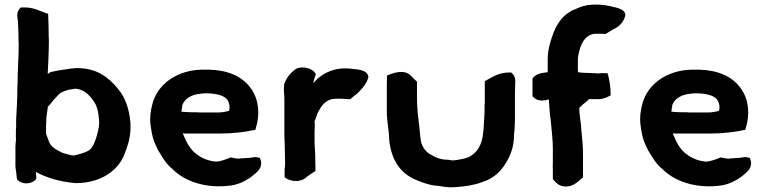

<svg xmlns="http://www.w3.org/2000/svg" viewBox="-20 -787 3280 821"><path d="M46 -80C46 -66 49 -54 50 -45C51 -37 51 -28 53 -20L56 -17C74 3 116 1 132 -19L135 -23V-35C134 -41 134 -46 133 -52C179 -27 234 -10 303 -4H304C410 -4 490 -57 516 -138C518 -144 520 -149 523 -156V-157L530 -180C534 -196 537 -215 538 -232V-260C533 -321 516 -371 483 -409C444 -456 395 -496 308 -496H306C300 -495 293 -495 285 -494L264 -491C241 -488 219 -484 197 -479L193 -477L184 -471C186 -516 189 -565 189 -613V-614C188 -626 188 -640 188 -653C188 -676 187 -696 186 -718V-728L176 -731C151 -740 119 -758 75 -755H69L65 -751C47 -733 56 -706 57 -693C57 -674 59 -656 59 -637C59 -624 59 -611 60 -595C60 -540 55 -485 55 -427C54 -417 54 -406 54 -397C54 -357 51 -315 49 -274V-251C49 -243 49 -238 48 -232V-212C47 -210 50 -185 47 -180V-177C47 -171 47 -168 46 -165ZM177 -215V-252C178 -260 178 -270 178 -280C180 -296 182 -314 185 -332C190 -335 196 -342 199 -347C201 -349 203 -352 207 -357C220 -370 231 -386 243 -392C254 -397 264 -401 276 -404C284 -404 292 -406 302 -408C336 -405 359 -385 378 -358C395 -337 402 -305 404 -267V-259C403 -254 403 -250 403 -245C396 -210 387 -176 371 -154C360 -139 333 -131 304 -124C300 -123 299 -122 298 -122H294L291 -123H286C274 -126 260 -129 248 -133C222 -146 199 -157 190 -180C186 -189 183 -200 177 -215Z M626 -238C629 -215 635 -188 646 -166C649 -159 652 -153 655 -147L656 -146V-145C673 -117 690 -85 719 -63C723 -60 724 -57 732 -51C784 -7 870 20 969 6C1011 0 1049 -24 1074 -47C1079 -52 1088 -59 1093 -71C1100 -90 1096 -100 1091 -112C1081 -114 1073 -117 1060 -114C1045 -111 1037 -112 1015 -110H1013C1001 -108 1000 -108 985 -110L967 -114C949 -107 923 -96 904 -96C872 -98 839 -112 821 -128H820L819 -129C795 -146 777 -178 764 -211C763 -213 763 -214 762 -217C766 -216 772 -216 779 -216H920C976 -216 1026 -222 1072 -232L1074 -240C1091 -292 1089 -357 1055 -406C1017 -462 952 -487 876 -489H839C746 -486 665 -437 637 -359V-358L636 -357C634 -349 631 -342 629 -332L626 -317C621 -292 621 -263 626 -238ZM756 -309C756 -316 758 -325 759 -330V-333C759 -334 759 -335 760 -339C771 -365 797 -382 835 -386C839 -387 846 -387 855 -388H859C899 -388 930 -381 946 -367C960 -355 965 -330 959 -313C944 -309 929 -306 910 -306H842C834 -306 828 -306 821 -307H799C786 -307 775 -308 761 -309Z M1195 -426C1192 -400 1196 -383 1196 -366V-206C1197 -184 1198 -165 1198 -143C1198 -126 1199 -108 1199 -94V-93C1200 -85 1198 -74 1197 -63V-29C1209 -20 1224 -13 1247 -13C1262 -13 1276 -18 1285 -25L1296 -34C1306 -41 1319 -49 1329 -56V-63C1329 -78 1328 -95 1328 -109C1328 -119 1328 -129 1327 -140C1327 -154 1325 -164 1325 -176V-223C1326 -235 1326 -247 1326 -256V-258L1325 -260V-269C1333 -283 1336 -305 1343 -312C1354 -335 1372 -358 1403 -364C1434 -367 1458 -363 1472 -363H1478C1485 -368 1490 -374 1498 -380H1499C1508 -387 1515 -394 1522 -402C1535 -415 1549 -434 1555 -456V-460C1549 -491 1502 -490 1491 -492H1490C1414 -504 1355 -474 1319 -431C1322 -444 1326 -459 1331 -470L1326 -477C1313 -495 1275 -506 1246 -493L1245 -492L1243 -491C1223 -476 1205 -455 1196 -429L1195 -427Z M1634 -310C1634 -267 1644 -228 1644 -192V-190C1653 -106 1688 -49 1756 -19C1782 -8 1810 3 1843 7H1845C1848 7 1850 8 1858 8C1871 11 1893 14 1910 14C1919 14 1925 13 1930 13H1931C1972 10 2011 4 2043 -9C2105 -28 2142 -76 2164 -132C2173 -154 2178 -181 2178 -211C2181 -232 2181 -255 2182 -279V-397C2182 -408 2183 -417 2183 -430C2184 -442 2184 -461 2170 -473L2166 -477H2160C2110 -478 2081 -454 2053 -440V-351C2053 -345 2053 -341 2052 -338V-312C2052 -292 2050 -278 2049 -257L2048 -238C2047 -231 2047 -224 2046 -220V-219C2041 -167 2021 -135 1986 -116C1970 -109 1953 -106 1927 -102C1923 -102 1917 -101 1914 -101C1914 -101 1912 -102 1907 -102L1896 -104H1895C1865 -104 1843 -113 1824 -125H1823C1803 -136 1787 -154 1780 -182C1776 -205 1775 -234 1771 -261L1769 -280C1765 -308 1763 -342 1763 -375V-438C1756 -444 1752 -448 1744 -456L1736 -464C1707 -493 1658 -474 1635 -464L1634 -427Z M2257 -376C2266 -364 2280 -357 2298 -357C2307 -357 2314 -358 2324 -362L2327 -359C2329 -332 2330 -303 2335 -274L2337 -251C2340 -219 2344 -185 2344 -151V-94C2343 -83 2344 -70 2344 -63V-21C2354 -11 2364 7 2392 10C2424 14 2445 -5 2457 -15L2473 -29V-36C2473 -45 2472 -53 2473 -60V-121C2473 -159 2470 -194 2466 -230L2464 -255C2461 -280 2457 -302 2457 -326C2463 -331 2470 -338 2475 -343H2476C2481 -348 2489 -353 2499 -363H2539C2561 -363 2577 -372 2591 -379V-388C2591 -415 2586 -442 2581 -463L2578 -474H2557C2550 -474 2546 -474 2536 -473C2532 -473 2529 -473 2526 -474H2523C2506 -474 2488 -476 2470 -476C2465 -477 2460 -477 2452 -478C2452 -479 2451 -484 2451 -485V-533C2451 -539 2452 -542 2453 -551C2462 -598 2479 -634 2518 -642C2536 -644 2552 -642 2566 -642H2570L2588 -653C2594 -656 2598 -659 2603 -662C2626 -672 2646 -691 2653 -718L2654 -720V-722C2654 -741 2635 -748 2623 -752H2622L2621 -753C2600 -758 2577 -765 2545 -767H2544C2535 -767 2526 -768 2513 -767C2485 -766 2464 -759 2443 -749L2421 -740V-739C2386 -720 2363 -687 2348 -650C2336 -618 2323 -582 2322 -536V-478C2302 -476 2276 -474 2261 -456L2257 -452Z M2721 -238C2724 -215 2730 -188 2741 -166C2744 -159 2747 -153 2750 -147L2751 -146V-145C2768 -117 2785 -85 2814 -63C2818 -60 2819 -57 2827 -51C2879 -7 2965 20 3064 6C3106 0 3144 -24 3169 -47C3174 -52 3183 -59 3188 -71C3195 -90 3191 -100 3186 -112C3176 -114 3168 -117 3155 -114C3140 -111 3132 -112 3110 -110H3108C3096 -108 3095 -108 3080 -110L3062 -114C3044 -107 3018 -96 2999 -96C2967 -98 2934 -112 2916 -128H2915L2914 -129C2890 -146 2872 -178 2859 -211C2858 -213 2858 -214 2857 -217C2861 -216 2867 -216 2874 -216H3015C3071 -216 3121 -222 3167 -232L3169 -240C3186 -292 3184 -357 3150 -406C3112 -462 3047 -487 2971 -489H2934C2841 -486 2760 -437 2732 -359V-358L2731 -357C2729 -349 2726 -342 2724 -332L2721 -317C2716 -292 2716 -263 2721 -238ZM2851 -309C2851 -316 2853 -325 2854 -330V-333C2854 -334 2854 -335 2855 -339C2866 -365 2892 -382 2930 -386C2934 -387 2941 -387 2950 -388H2954C2994 -388 3025 -381 3041 -367C3055 -355 3060 -330 3054 -313C3039 -309 3024 -306 3005 -306H2937C2929 -306 2923 -306 2916 -307H2894C2881 -307 2870 -308 2856 -309Z"/></svg>

Font: Hussar Pisanka
Style: Bd
Weight: 700
Designer: Robert Jablonski
Foundry: Cannot Into Space Fonts
Version: Version 1.070